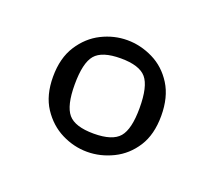

<svg xmlns="http://www.w3.org/2000/svg" viewBox="-55 -649 411 367"><g transform="rotate(20 150.0 -465.5)"><path d="M150 -352Q123 -352 98 -364.5Q73 -377 56.5 -402Q40 -427 40 -465Q40 -503 56.5 -528.5Q73 -554 98 -566.5Q123 -579 150 -579Q177 -579 202.5 -566.5Q228 -554 244 -528.5Q260 -503 260 -465Q260 -427 244 -402Q228 -377 202.5 -364.5Q177 -352 150 -352ZM150 -389Q188 -389 202 -405.5Q216 -422 216 -465Q216 -509 202 -525.5Q188 -542 150 -542Q112 -542 98 -525.5Q84 -509 84 -465Q84 -422 98 -405.5Q112 -389 150 -389Z"/></g></svg>

Font: Texturina 72pt Thin
Style: Regular
Weight: 100
Designer: Guillermo Torres Carreño
Foundry: Omnibus-Type
Version: Version 1.002; ttfautohint (v1.8.3)